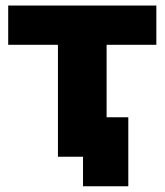

<svg xmlns="http://www.w3.org/2000/svg" viewBox="-20 -560 588 686"><path d="M187 -439 225.8 -399.9H9.3V-540.3H538.6V-399.9H322.1L360.9 -439V0H187ZM276.6 -39.1 315.3 0H187V-141H438.4V105.4H276.6Z"/></svg>

Font: iiserrat Thin
Style: Regular
Weight: 100
Designer: Akira Ohta
Foundry: Akira Ohta
Version: Version 1.200;Glyphs 3.3.1 (3343)